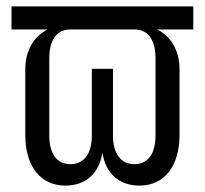

<svg xmlns="http://www.w3.org/2000/svg" viewBox="-20 -570 640 600"><path d="M184 10C248 10 290 -28 300 -93C310 -28 352 10 416 10C493 10 541 -50 541 -148V-353C541 -412 515 -456 471 -478H584V-550H16V-478H129C85 -456 59 -412 59 -353V-148C59 -50 107 10 184 10ZM200 -57C158 -57 134 -89 134 -147V-388C134 -446 158 -478 200 -478H400C442 -478 466 -446 466 -388V-147C466 -89 442 -57 400 -57C358 -57 333 -89 333 -147V-355H267V-147C267 -89 242 -57 200 -57Z"/></svg>

Font: JetBrains Mono Light
Style: Regular
Weight: 336
Monospace: yes
Designer: Philipp Nurullin, Konstantin Bulenkov
Foundry: JetBrains
Version: Version 2.305